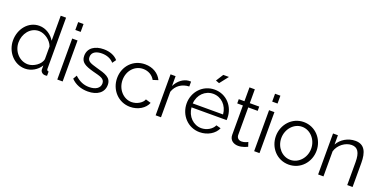

<svg xmlns="http://www.w3.org/2000/svg" viewBox="-16 -1506 4552 2293"><g transform="rotate(20 2260.0 -360.0)"><path d="M40 -259C40 -119 144 10 289 10C365 10 442 -33 483 -101V-50C483 -24 507 0 536 2C545 3 553 2 567 0V-54C550 -55 543 -63 543 -82V-730H475V-412C436 -477 365 -530 278 -530C140 -530 40 -406 40 -259ZM475 -179C464 -108 372 -50 304 -50C195 -50 110 -146 110 -259C110 -366 183 -470 295 -470C367 -470 449 -412 475 -340Z M697 -630H765V-730H697ZM697 0H765V-521H697Z M1086 10C1206 10 1286 -48 1286 -145C1286 -239 1210 -261 1091 -293C1008 -317 966 -330 966 -385C966 -452 1029 -475 1093 -475C1155 -475 1209 -454 1245 -412L1278 -458C1240 -503 1176 -530 1097 -530C986 -530 902 -477 902 -377C902 -295 958 -267 1066 -237C1162 -212 1220 -202 1220 -140C1220 -79 1164 -45 1083 -45C1017 -45 958 -68 900 -123L872 -75C926 -18 1001 10 1086 10Z M1624 10C1724 10 1811 -44 1840 -119L1773 -139C1757 -91 1688 -50 1621 -50C1518 -50 1431 -144 1431 -262C1431 -381 1514 -470 1620 -470C1684 -470 1740 -438 1769 -385L1835 -406C1798 -482 1721 -530 1623 -530C1469 -530 1362 -410 1362 -262C1362 -114 1472 10 1624 10Z M2207 -461V-523C2200 -524 2190 -524 2177 -523C2110 -517 2047 -469 2011 -396V-521H1947V0H2015V-324C2043 -408 2116 -458 2207 -461Z M2527 -620 2613 -730H2541L2482 -637ZM2507 10C2608 10 2697 -44 2729 -120L2670 -136C2645 -80 2578 -42 2510 -42C2410 -42 2326 -124 2317 -236H2763C2764 -241 2764 -252 2764 -263C2764 -406 2659 -530 2506 -530C2356 -530 2246 -408 2246 -262C2246 -114 2356 10 2507 10ZM2315 -285C2322 -397 2405 -477 2507 -477C2609 -477 2691 -398 2700 -285Z M3114 -25 3096 -80C3088 -75 3055 -57 3017 -57C2985 -57 2957 -75 2954 -113V-467H3074V-521H2954V-697H2886V-521H2814V-467H2886V-94C2886 -27 2937 6 2996 6C3052 6 3098 -18 3114 -25Z M3199 -630H3267V-730H3199ZM3199 0H3267V-521H3199Z M3381 -259C3381 -114 3488 10 3639 10C3790 10 3898 -114 3898 -259C3898 -405 3789 -530 3639 -530C3490 -530 3381 -405 3381 -259ZM3639 -50C3535 -50 3450 -142 3450 -258C3450 -375 3536 -470 3639 -470C3743 -470 3829 -376 3829 -260C3829 -144 3743 -50 3639 -50Z M4450 0V-305C4450 -442 4411 -530 4295 -530C4202 -530 4116 -479 4074 -403V-521H4012V0H4080V-319C4105 -405 4190 -468 4270 -468C4346 -468 4382 -414 4382 -291V0Z"/></g></svg>

Font: FIGSv2-sans-serif
Style: Regular
Weight: 400
Designer: Matt McInerney, Pablo Impallari, Rodrigo Fuenzalida,Mirko Velimirovic
Foundry: Matt McInerney, Pablo Impallari, Rodrigo Fuenzalida
Version: Version 4.021;hotconv 1.0.109;makeotfexe 2.5.65596